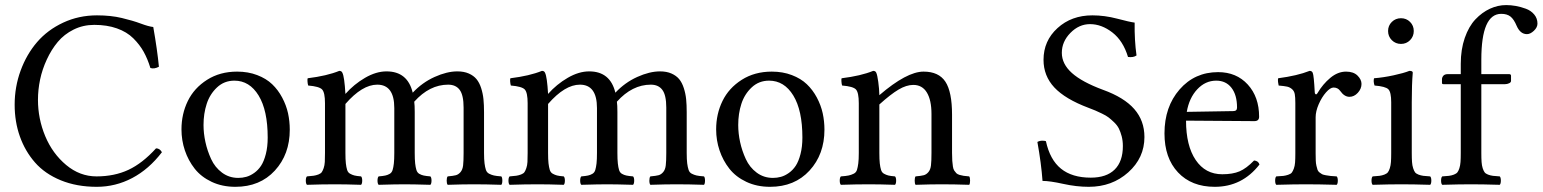

<svg xmlns="http://www.w3.org/2000/svg" viewBox="-20 -718 6010 748"><path d="M356.9 9.8Q278.8 9.8 216.8 -15.6Q154.8 -41 116.2 -85.2Q77.6 -129.4 57.4 -186.5Q37.1 -243.7 37.1 -310.1Q37.1 -379.4 60.3 -442.9Q83.5 -506.3 124.5 -554Q165.5 -601.6 226.3 -629.9Q287.1 -658.2 357.9 -658.2Q411.6 -658.2 454.6 -647.9Q497.6 -637.7 528.3 -626.2Q559.1 -614.7 577.1 -612.8Q592.8 -523.4 599.1 -458Q580.6 -448.2 565.9 -453.1Q555.2 -488.3 539.8 -516.1Q524.4 -543.9 499.3 -568.8Q474.1 -593.8 435.5 -607.4Q397 -621.1 347.2 -621.1Q303.7 -621.1 266.8 -602.8Q230 -584.5 205.1 -554.7Q180.2 -524.9 162.4 -486.3Q144.5 -447.8 136.2 -408Q127.9 -368.2 127.9 -329.1Q127.9 -255.4 156.2 -187.5Q184.6 -119.6 237.8 -75.2Q291 -30.8 356 -30.8Q425.8 -30.8 480.5 -56.4Q535.2 -82 587.9 -140.1Q602.5 -140.1 610.8 -125Q560.1 -58.6 495.1 -24.4Q430.2 9.8 356.9 9.8Z M687 -213.9Q687 -273.9 711.7 -324.5Q736.3 -375 786.6 -407Q836.9 -439 903.8 -439Q946.8 -439 981.9 -425.5Q1017.1 -412.1 1040.3 -389.9Q1063.5 -367.7 1079.3 -337.9Q1095.2 -308.1 1102.1 -276.9Q1108.9 -245.6 1108.9 -212.9Q1108.9 -116.7 1050.8 -53.5Q992.7 9.8 897 9.8Q845.7 9.8 804.7 -9.5Q763.7 -28.8 738.5 -60.8Q713.4 -92.8 700.2 -132.1Q687 -171.4 687 -213.9ZM893.1 -403.8Q853.5 -403.8 825.4 -377.4Q797.4 -351.1 785.2 -313.2Q772.9 -275.4 772.9 -231Q772.9 -198.2 780.3 -164.6Q787.6 -130.9 802.5 -98.4Q817.4 -65.9 845 -45.4Q872.6 -24.9 908.2 -24.9Q924.3 -24.9 939.5 -29.1Q954.6 -33.2 970.2 -44.2Q985.8 -55.2 997.1 -72.3Q1008.3 -89.4 1015.6 -117.7Q1022.9 -146 1022.9 -182.1Q1022.9 -288.1 987.5 -345.9Q952.1 -403.8 893.1 -403.8Z M1325.7 -313V-122.1Q1325.7 -96.7 1327.4 -81.5Q1329.1 -66.4 1332.3 -56.2Q1335.4 -45.9 1343.8 -41.3Q1352.1 -36.6 1360.6 -34.4Q1369.1 -32.2 1386.7 -30.8Q1391.1 -26.4 1391.1 -14.4Q1391.1 -2.4 1386.7 2Q1327.1 0 1286.1 0Q1235.4 0 1175.8 2Q1171.4 -2.4 1171.4 -14.4Q1171.4 -26.4 1175.8 -30.8Q1192.9 -32.2 1201.9 -33.4Q1210.9 -34.7 1220.5 -38.3Q1230 -42 1233.6 -47.4Q1237.3 -52.7 1241 -63.2Q1244.6 -73.7 1245.4 -87.2Q1246.1 -100.6 1246.1 -122.1V-315.9Q1246.1 -357.4 1234.9 -369.4Q1223.6 -381.3 1180.7 -384.8Q1178.7 -390.6 1178 -400.1Q1177.2 -409.7 1178.7 -413.1Q1253.9 -422.4 1301.8 -441.9Q1311 -441.9 1314 -434.1Q1321.8 -418.9 1325.7 -352.1Q1358.9 -389.6 1402.1 -414.8Q1445.3 -439.9 1485.8 -439.9Q1567.9 -439.9 1587.9 -356.9Q1625 -396.5 1673.1 -418.2Q1721.2 -439.9 1761.7 -439.9Q1787.6 -439.9 1806.4 -431.6Q1825.2 -423.3 1836.4 -409.7Q1847.7 -396 1854.5 -374.8Q1861.3 -353.5 1863.5 -331.5Q1865.7 -309.6 1865.7 -280.8V-122.1Q1865.7 -96.7 1867.7 -81.5Q1869.6 -66.4 1873 -56.2Q1876.5 -45.9 1885.5 -41.3Q1894.5 -36.6 1904.1 -34.4Q1913.6 -32.2 1933.1 -30.8Q1937 -26.4 1937 -14.4Q1937 -2.4 1933.1 2Q1873.5 0 1825.7 0Q1783.7 0 1724.1 2Q1720.2 -2.4 1720.2 -14.4Q1720.2 -26.4 1724.1 -30.8Q1746.1 -32.7 1756.1 -35.4Q1766.1 -38.1 1774.2 -47.6Q1782.2 -57.1 1784.2 -73.7Q1786.1 -90.3 1786.1 -122.1V-298.8Q1786.1 -347.2 1771 -367.7Q1755.9 -388.2 1726.1 -388.2Q1653.3 -388.2 1593.8 -321.8Q1595.7 -308.6 1595.7 -282.2V-122.1Q1595.7 -96.7 1597.4 -81.3Q1599.1 -65.9 1602.3 -55.7Q1605.5 -45.4 1613.5 -40.8Q1621.6 -36.1 1630.6 -34.2Q1639.6 -32.2 1656.7 -30.8Q1661.1 -26.4 1661.1 -14.4Q1661.1 -2.4 1656.7 2Q1590.3 0 1555.7 0Q1521.5 0 1455.1 2Q1450.7 -2.4 1450.7 -14.4Q1450.7 -26.4 1455.1 -30.8Q1472.2 -32.2 1481.2 -34.2Q1490.2 -36.1 1498.3 -40.8Q1506.3 -45.4 1509.5 -55.7Q1512.7 -65.9 1514.4 -81.3Q1516.1 -96.7 1516.1 -122.1V-296.9Q1516.1 -388.2 1449.7 -388.2Q1391.1 -388.2 1325.7 -313Z M2115.2 -313V-122.1Q2115.2 -96.7 2116.9 -81.5Q2118.7 -66.4 2121.8 -56.2Q2125 -45.9 2133.3 -41.3Q2141.6 -36.6 2150.1 -34.4Q2158.7 -32.2 2176.3 -30.8Q2180.7 -26.4 2180.7 -14.4Q2180.7 -2.4 2176.3 2Q2116.7 0 2075.7 0Q2024.9 0 1965.3 2Q1960.9 -2.4 1960.9 -14.4Q1960.9 -26.4 1965.3 -30.8Q1982.4 -32.2 1991.5 -33.4Q2000.5 -34.7 2010 -38.3Q2019.5 -42 2023.2 -47.4Q2026.9 -52.7 2030.5 -63.2Q2034.2 -73.7 2034.9 -87.2Q2035.6 -100.6 2035.6 -122.1V-315.9Q2035.6 -357.4 2024.4 -369.4Q2013.2 -381.3 1970.2 -384.8Q1968.3 -390.6 1967.5 -400.1Q1966.8 -409.7 1968.3 -413.1Q2043.5 -422.4 2091.3 -441.9Q2100.6 -441.9 2103.5 -434.1Q2111.3 -418.9 2115.2 -352.1Q2148.4 -389.6 2191.7 -414.8Q2234.9 -439.9 2275.4 -439.9Q2357.4 -439.9 2377.4 -356.9Q2414.6 -396.5 2462.6 -418.2Q2510.7 -439.9 2551.3 -439.9Q2577.1 -439.9 2595.9 -431.6Q2614.7 -423.3 2626 -409.7Q2637.2 -396 2644 -374.8Q2650.9 -353.5 2653.1 -331.5Q2655.3 -309.6 2655.3 -280.8V-122.1Q2655.3 -96.7 2657.2 -81.5Q2659.2 -66.4 2662.6 -56.2Q2666 -45.9 2675 -41.3Q2684.1 -36.6 2693.6 -34.4Q2703.1 -32.2 2722.7 -30.8Q2726.6 -26.4 2726.6 -14.4Q2726.6 -2.4 2722.7 2Q2663.1 0 2615.2 0Q2573.2 0 2513.7 2Q2509.8 -2.4 2509.8 -14.4Q2509.8 -26.4 2513.7 -30.8Q2535.6 -32.7 2545.7 -35.4Q2555.7 -38.1 2563.7 -47.6Q2571.8 -57.1 2573.7 -73.7Q2575.7 -90.3 2575.7 -122.1V-298.8Q2575.7 -347.2 2560.5 -367.7Q2545.4 -388.2 2515.6 -388.2Q2442.9 -388.2 2383.3 -321.8Q2385.3 -308.6 2385.3 -282.2V-122.1Q2385.3 -96.7 2387 -81.3Q2388.7 -65.9 2391.8 -55.7Q2395 -45.4 2403.1 -40.8Q2411.1 -36.1 2420.2 -34.2Q2429.2 -32.2 2446.3 -30.8Q2450.7 -26.4 2450.7 -14.4Q2450.7 -2.4 2446.3 2Q2379.9 0 2345.2 0Q2311 0 2244.6 2Q2240.2 -2.4 2240.2 -14.4Q2240.2 -26.4 2244.6 -30.8Q2261.7 -32.2 2270.8 -34.2Q2279.8 -36.1 2287.8 -40.8Q2295.9 -45.4 2299.1 -55.7Q2302.2 -65.9 2304 -81.3Q2305.7 -96.7 2305.7 -122.1V-296.9Q2305.7 -388.2 2239.3 -388.2Q2180.7 -388.2 2115.2 -313Z M2770 -213.9Q2770 -273.9 2794.7 -324.5Q2819.3 -375 2869.6 -407Q2919.9 -439 2986.8 -439Q3029.8 -439 3064.9 -425.5Q3100.1 -412.1 3123.3 -389.9Q3146.5 -367.7 3162.4 -337.9Q3178.2 -308.1 3185.1 -276.9Q3191.9 -245.6 3191.9 -212.9Q3191.9 -116.7 3133.8 -53.5Q3075.7 9.8 2980 9.8Q2928.7 9.8 2887.7 -9.5Q2846.7 -28.8 2821.5 -60.8Q2796.4 -92.8 2783.2 -132.1Q2770 -171.4 2770 -213.9ZM2976.1 -403.8Q2936.5 -403.8 2908.4 -377.4Q2880.4 -351.1 2868.2 -313.2Q2856 -275.4 2856 -231Q2856 -198.2 2863.3 -164.6Q2870.6 -130.9 2885.5 -98.4Q2900.4 -65.9 2928 -45.4Q2955.6 -24.9 2991.2 -24.9Q3007.3 -24.9 3022.5 -29.1Q3037.6 -33.2 3053.2 -44.2Q3068.8 -55.2 3080.1 -72.3Q3091.3 -89.4 3098.6 -117.7Q3106 -146 3106 -182.1Q3106 -288.1 3070.6 -345.9Q3035.2 -403.8 2976.1 -403.8Z M3689 -271V-122.1Q3689 -104 3689.9 -91.6Q3690.9 -79.1 3692.4 -69.1Q3693.8 -59.1 3697.8 -53.2Q3701.7 -47.4 3705.8 -43.2Q3710 -39.1 3718.3 -36.6Q3726.6 -34.2 3734.4 -33Q3742.2 -31.7 3755.9 -30.8Q3759.3 -26.4 3759.3 -14.4Q3759.3 -2.4 3755.9 2Q3696.3 0 3648.9 0Q3606.4 0 3546.9 2Q3543.5 -2.4 3543.5 -14.4Q3543.5 -26.4 3546.9 -30.8Q3568.8 -32.7 3578.9 -35.4Q3588.9 -38.1 3596.9 -47.6Q3605 -57.1 3606.9 -73.7Q3608.9 -90.3 3608.9 -122.1V-273.9Q3608.9 -328.1 3590.8 -357.7Q3572.8 -387.2 3538.1 -387.2Q3511.2 -387.2 3480.7 -369.1Q3450.2 -351.1 3405.8 -311V-122.1Q3405.8 -96.7 3407.5 -81.5Q3409.2 -66.4 3412.4 -56.2Q3415.5 -45.9 3423.8 -41.3Q3432.1 -36.6 3440.7 -34.4Q3449.2 -32.2 3466.8 -30.8Q3471.2 -26.4 3471.2 -14.4Q3471.2 -2.4 3466.8 2Q3407.2 0 3365.7 0Q3315.4 0 3255.9 2Q3251.5 -2.4 3251.5 -14.4Q3251.5 -26.4 3255.9 -30.8Q3276.4 -32.2 3286.4 -34.4Q3296.4 -36.6 3305.9 -41.3Q3315.4 -45.9 3318.6 -56.2Q3321.8 -66.4 3323.7 -81.3Q3325.7 -96.2 3325.7 -122.1V-315.9Q3325.7 -357.4 3314.7 -369.4Q3303.7 -381.3 3260.7 -384.8Q3258.8 -390.6 3258.1 -400.1Q3257.3 -409.7 3258.8 -413.1Q3334 -422.4 3381.8 -441.9Q3391.1 -441.9 3394 -434.1Q3397.9 -425.8 3401.6 -398.9Q3405.3 -372.1 3405.8 -347.2Q3512.7 -439 3578.1 -439Q3637.2 -439 3663.1 -399.7Q3689 -360.4 3689 -271Z M4041.5 -13.2Q4036.6 -81.1 4021.5 -165Q4030.3 -169.9 4040.5 -169.9Q4049.8 -169.9 4054.7 -168Q4070.3 -95.7 4113.5 -60.8Q4156.7 -25.9 4229.5 -25.9Q4290.5 -25.9 4322.5 -57.4Q4354.5 -88.9 4354.5 -148.9Q4354.5 -169.4 4349.9 -187Q4345.2 -204.6 4338.9 -217.3Q4332.5 -230 4320.3 -241.7Q4308.1 -253.4 4298.8 -260.5Q4289.6 -267.6 4272.9 -275.6Q4256.3 -283.7 4247.3 -287.4Q4238.3 -291 4220.7 -297.9Q4129.9 -332 4087.6 -377.2Q4045.4 -422.4 4045.4 -484.9Q4045.4 -559.1 4099.9 -608.6Q4154.3 -658.2 4235.8 -658.2Q4283.2 -658.2 4332.3 -645.3Q4381.3 -632.3 4400.4 -629.9Q4399.4 -560.5 4407.7 -502Q4395.5 -493.2 4374.5 -496.1Q4355.5 -559.1 4313.5 -591.6Q4271.5 -624 4226.6 -624Q4183.6 -624 4150.1 -589.8Q4116.7 -555.7 4116.7 -512.2Q4116.7 -468.8 4156 -433.6Q4195.3 -398.4 4276.9 -368.2Q4359.4 -338.4 4398.9 -293.2Q4438.5 -248 4438.5 -184.1Q4438.5 -103 4375.5 -46.6Q4312.5 9.8 4221.7 9.8Q4173.8 9.8 4121.8 -1.7Q4069.8 -13.2 4041.5 -13.2Z M4603.5 -282.2 4784.7 -285.2Q4799.3 -285.2 4799.3 -298.8Q4799.3 -348.1 4777.6 -376Q4755.9 -403.8 4718.3 -403.8Q4675.8 -403.8 4644.3 -370.1Q4612.8 -336.4 4603.5 -282.2ZM4865.7 -92.8Q4882.3 -91.3 4886.7 -77.1Q4819.3 9.8 4712.4 9.8Q4622.1 9.8 4569.3 -46.4Q4516.6 -102.5 4516.6 -198.2Q4516.6 -301.8 4575.4 -369.4Q4634.3 -437 4725.6 -437Q4796.9 -437 4841.1 -388.7Q4885.3 -340.3 4885.3 -263.2Q4885.3 -246.1 4866.7 -246.1L4600.6 -248Q4600.6 -150.4 4638.2 -94.7Q4675.8 -39.1 4741.7 -39.1Q4782.2 -39.1 4809.1 -50.5Q4835.9 -62 4865.7 -92.8Z M5105.5 -261.2V-120.1Q5105.5 -104 5106 -92.8Q5106.4 -81.5 5108.6 -72Q5110.8 -62.5 5112.8 -56.6Q5114.7 -50.8 5120.6 -46.1Q5126.5 -41.5 5130.6 -39.3Q5134.8 -37.1 5145.5 -35.2Q5156.2 -33.2 5163.8 -32.5Q5171.4 -31.7 5187.5 -30.8Q5191.9 -26.4 5191.9 -14.4Q5191.9 -2.4 5187.5 2Q5117.2 0 5066.4 0Q5022.5 0 4952.1 2Q4947.8 -2.4 4947.8 -14.4Q4947.8 -26.4 4952.1 -30.8Q4970.7 -31.7 4979.5 -32.7Q4988.3 -33.7 4998.5 -37.1Q5008.8 -40.5 5012.7 -45.7Q5016.6 -50.8 5020.5 -61Q5024.4 -71.3 5025.4 -85Q5026.4 -98.6 5026.4 -120.1V-316.9Q5026.4 -339.4 5024.2 -351.3Q5022 -363.3 5013.7 -370.6Q5005.4 -377.9 4994.9 -380.4Q4984.4 -382.8 4961.4 -384.8Q4960 -389.6 4959 -398.9Q4958 -408.2 4959.5 -413.1Q5034.2 -422.9 5082 -441.9Q5091.3 -441.9 5094.2 -434.1Q5098.6 -424.8 5102.1 -357.9Q5102.1 -353 5105.5 -350.8Q5108.9 -348.6 5113.3 -356Q5133.3 -390.1 5162.6 -414.6Q5191.9 -439 5224.1 -439Q5252.9 -439 5268.6 -423.6Q5284.2 -408.2 5284.2 -391.1Q5284.2 -372.1 5269.8 -356.4Q5255.4 -340.8 5237.3 -340.8Q5217.3 -340.8 5201.2 -363.8Q5191.9 -377 5175.3 -377Q5162.6 -377 5146 -358.2Q5129.4 -339.4 5117.4 -311.8Q5105.5 -284.2 5105.5 -261.2Z M5480 -319.8V-122.1Q5480 -100.6 5481 -86.9Q5481.9 -73.2 5485.4 -62.7Q5488.8 -52.2 5492.7 -46.9Q5496.6 -41.5 5506.1 -37.8Q5515.6 -34.2 5525.1 -33Q5534.7 -31.7 5551.8 -30.8Q5556.2 -26.4 5556.2 -14.4Q5556.2 -2.4 5551.8 2Q5485.4 0 5439.9 0Q5394 0 5327.6 2Q5323.2 -2.4 5323.2 -14.4Q5323.2 -26.4 5327.6 -30.8Q5344.7 -31.7 5354.2 -33Q5363.8 -34.2 5373.3 -37.8Q5382.8 -41.5 5387 -46.9Q5391.1 -52.2 5394.5 -62.7Q5397.9 -73.2 5398.9 -86.9Q5399.9 -100.6 5399.9 -122.1V-319.8Q5399.9 -358.9 5388.9 -370.1Q5377.9 -381.3 5335 -384.8Q5329.6 -400.9 5333 -413.1Q5369.6 -416 5409.2 -424.6Q5448.7 -433.1 5470.7 -441.9Q5483.9 -441.9 5483.9 -435.1Q5480 -389.6 5480 -319.8ZM5402.3 -561.5Q5387.7 -576.2 5387.7 -597.2Q5387.7 -618.2 5402.3 -632.6Q5417 -647 5438 -647Q5459 -647 5473.4 -632.6Q5487.8 -618.2 5487.8 -597.2Q5487.8 -576.2 5473.4 -561.5Q5459 -546.9 5438 -546.9Q5417 -546.9 5402.3 -561.5Z M5620.6 -429.2H5670.9V-469.2Q5670.9 -525.4 5686.5 -570.3Q5702.1 -615.2 5728 -642.6Q5753.9 -669.9 5784.7 -684.1Q5815.4 -698.2 5847.7 -698.2Q5866.2 -698.2 5885.3 -694.8Q5904.3 -691.4 5924.3 -684.1Q5944.3 -676.8 5957 -661.6Q5969.7 -646.5 5969.7 -626Q5969.7 -611.3 5955.8 -598.1Q5941.9 -585 5928.7 -585Q5902.8 -585 5888.7 -617.2Q5877.9 -643.1 5864.5 -653.6Q5851.1 -664.1 5828.6 -664.1Q5751 -664.1 5751 -485.8V-429.2H5858.9Q5866.7 -429.2 5866.7 -422.9V-402.8Q5866.7 -397 5859.1 -393.6Q5851.6 -390.1 5843.8 -390.1H5751V-122.1Q5751 -100.6 5752 -86.9Q5752.9 -73.2 5756.3 -62.7Q5759.8 -52.2 5763.7 -46.9Q5767.6 -41.5 5777.1 -37.8Q5786.6 -34.2 5796.1 -33Q5805.7 -31.7 5822.8 -30.8Q5827.1 -26.4 5827.1 -14.4Q5827.1 -2.4 5822.8 2Q5756.3 0 5710.9 0Q5665 0 5598.6 2Q5594.2 -2.4 5594.2 -14.4Q5594.2 -26.4 5598.6 -30.8Q5615.7 -31.7 5625.2 -33Q5634.8 -34.2 5644.3 -37.8Q5653.8 -41.5 5658 -46.9Q5662.1 -52.2 5665.5 -62.7Q5668.9 -73.2 5669.9 -86.9Q5670.9 -100.6 5670.9 -122.1V-390.1H5603Q5597.7 -390.1 5597.7 -395V-409.2Q5597.7 -416.5 5603 -422.9Q5608.4 -429.2 5620.6 -429.2Z"/></svg>

Font: Common Serif
Style: Regular
Weight: 400
Designer: Philipp H. Poll, Khaled Hosny
Foundry: Stefan Peev, Context Ltd.
Version: Version 1.026